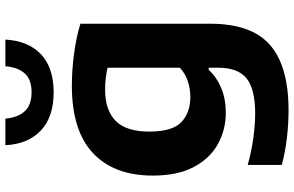

<svg xmlns="http://www.w3.org/2000/svg" viewBox="-205 -631 1066 696"><g transform="rotate(-90 328.0 -283.0)"><path d="M276.5 230Q228.5 230 177.8 224.2Q127 218.5 78 205.5V82Q129 96 177 102.5Q225 109 264.5 109Q353 109 391.8 77.8Q430.5 46.5 430.5 -24.5V-59.5H423Q395.5 -30 356.2 -13.8Q317 2.5 267 2.5Q206 2.5 154 -26Q102 -54.5 70.8 -113.2Q39.5 -172 39.5 -262Q39.5 -402.5 121 -479Q202.5 -555.5 365 -555.5Q421.5 -555.5 481.8 -547.5Q542 -539.5 590 -524.5V-54Q590 95.5 513 162.8Q436 230 276.5 230ZM324.5 -126Q353 -126 381 -135Q409 -144 430.5 -164V-426Q415 -430 394.5 -432.5Q374 -435 351 -435Q276.5 -435 237.8 -396.8Q199 -358.5 199 -275Q199 -190.5 233.8 -158.2Q268.5 -126 324.5 -126ZM341.5 -621.5Q252 -621.5 203 -667.8Q154 -714 149.5 -796.5H246Q250 -751 272.8 -726.2Q295.5 -701.5 341.5 -701.5Q387.5 -701.5 409.8 -726.2Q432 -751 436 -796.5H532.5Q528 -713.5 479.2 -667.5Q430.5 -621.5 341.5 -621.5Z"/></g></svg>

Font: Encode Sans Semi Expanded
Style: Bold
Weight: 700
Width: 6
Designer: Multiple Designers
Foundry: Impallari Type
Version: Version 3.000; ttfautohint (v1.8.3) -l 8 -r 50 -G 200 -x 14 